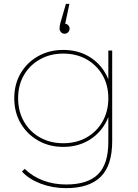

<svg xmlns="http://www.w3.org/2000/svg" viewBox="-20 -779 717 996"><path d="M323 197Q253 197 192 174Q131 151 94 111L108 97Q148 136 203 157Q258 178 323 178Q435 178 488.5 125Q542 72 542 -43V-209L552 -269L542 -329V-517H562V-46Q562 79 502.5 138Q443 197 323 197ZM308 -17Q236 -17 178.5 -49.5Q121 -82 87.5 -139Q54 -196 54 -269Q54 -343 87.5 -399.5Q121 -456 178.5 -488Q236 -520 308 -520Q381 -520 437.5 -488Q494 -456 526.5 -399.5Q559 -343 559 -269Q559 -196 526.5 -139Q494 -82 437.5 -49.5Q381 -17 308 -17ZM308 -36Q376 -36 428.5 -65.5Q481 -95 511.5 -148Q542 -201 542 -269Q542 -338 511.5 -390Q481 -442 428.5 -471.5Q376 -501 308 -501Q241 -501 188 -471.5Q135 -442 104.5 -390Q74 -338 74 -269Q74 -201 104.5 -148Q135 -95 188 -65.5Q241 -36 308 -36ZM315 -604Q303 -604 296 -612.5Q289 -621 289 -630Q289 -638 290 -644.5Q291 -651 293 -659L322 -759H340L316 -645L315 -656Q326 -656 333.5 -648.5Q341 -641 341 -630Q341 -620 333.5 -612Q326 -604 315 -604Z"/></svg>

Font: Montserrat Thin
Style: Regular
Weight: 100
Designer: Julieta Ulanovsky
Foundry: Julieta Ulanovsky
Version: Version 9.000